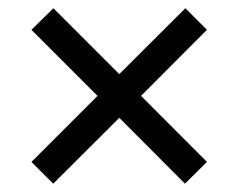

<svg xmlns="http://www.w3.org/2000/svg" viewBox="-20 -611 584 469"><path d="M110 -162.3 56.8 -215.5 218.2 -376.8 56.8 -538.2 110.5 -590.9 271.4 -430 432.7 -590.9 485.5 -538.2 324.5 -376.8 485.5 -215.5 431.8 -162.3 271.4 -323.2Z"/></svg>

Font: Spartan Med
Style: Regular
Weight: 500
Designer: Matt Bailey, Mirko Velimirovic
Foundry: Matt Bailey
Version: Version 1.005